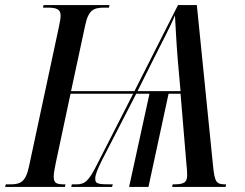

<svg xmlns="http://www.w3.org/2000/svg" viewBox="-41 -734 963 754"><path d="M-21 0H214L216 -10C180 -10 170 -14 170 -41C170 -53 173 -69 178 -94L236 -366H482L340 -88C308 -24 293 -10 259 -10H241L239 0H399L402 -10C345 -10 333 -11 333 -32C333 -48 342 -69 358 -102L494 -366H546L466 0H542L621 -366H668L691 -91C693 -73 694 -61 694 -46C694 -15 679 -10 637 -10L635 0H845L847 -10C808 -10 802 -16 795 -89L732 -714H658L487 -376H238L293 -632C306 -695 326 -704 369 -704H387L389 -714H130L128 -704H145C179 -704 197 -699 197 -673C197 -664 195 -649 190 -627L73 -81C60 -19 39 -10 -1 -10H-18ZM499 -376 567 -512C597 -572 630 -633 646 -674C649 -624 652 -559 657 -500L668 -376Z"/></svg>

Font: Noto Serif Display ExtraCondensed Medium
Style: Italic
Weight: 500
Width: 2
Italic angle: -12°
Designer: Monotype Design Team
Foundry: Monotype Imaging Inc.
Version: Version 2.009